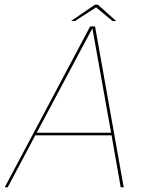

<svg xmlns="http://www.w3.org/2000/svg" viewBox="-39 -788 632 808"><path d="M-19 0H-6.5L109.5 -218.5H430.5L469 0H481.5L361 -677H340.5ZM115.5 -229.5 349 -667.5H350L428.5 -229.5ZM260 -699.5H276.5L365.5 -757L434.5 -699.5H450L373 -768H360Z"/></svg>

Font: Anybody UltraCondensed Thin Thin
Style: Italic
Weight: 250
Italic angle: -10°
Version: Version 1.111